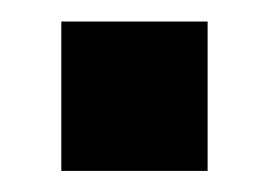

<svg xmlns="http://www.w3.org/2000/svg" viewBox="-20 -162 255 182"><path d="M38.1 -141.6H176.8V0H38.1Z"/></svg>

Font: DINish
Style: Bold
Weight: 700
Designer: Bert Driehuis
Foundry: Playbeing
Version: Version 3.008; git-95204e4c-release